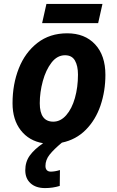

<svg xmlns="http://www.w3.org/2000/svg" viewBox="-20 -724 596 980"><path d="M481 -606H195L217 -704H503ZM212 123Q212 137 219 144.5Q226 152 239 152Q260 152 286 144L285 225Q249 236 210 236Q163 236 136 211.5Q109 187 109 145Q109 102 132 70Q155 38 200 7Q128 -5 86 -59Q44 -113 44 -197Q44 -294 76 -375Q108 -456 171 -505Q234 -554 323 -554Q413 -554 465.5 -497.5Q518 -441 518 -342Q518 -259 493 -185.5Q468 -112 418 -61.5Q368 -11 296 4Q255 38 233.5 65Q212 92 212 123ZM183 -197Q183 -103 252 -103Q289 -103 318 -136Q347 -169 362.5 -224Q378 -279 378 -343Q378 -388 362.5 -415Q347 -442 312 -442Q272 -442 243 -404.5Q214 -367 198.5 -310Q183 -253 183 -197Z"/></svg>

Font: Noto Sans Display
Style: Bold Italic
Weight: 700
Italic angle: -12°
Designer: Monotype Design team
Foundry: Monotype Imaging Inc.
Version: Version 1.000